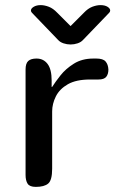

<svg xmlns="http://www.w3.org/2000/svg" viewBox="-20 -731 451 751"><path d="M404 -459Q404 -441 395.5 -430.5Q387 -420 365 -420H332Q278 -420 245.5 -401.5Q213 -383 198.5 -354Q184 -325 184 -295V-71Q184 -26 168.5 -13Q153 0 120 0Q96 0 88 -12.5Q80 -25 80 -47V-459Q80 -483 90.5 -492.5Q101 -502 123 -502Q150 -502 166 -481Q182 -460 182 -416V-391H184Q196 -410 216.5 -436Q237 -462 269 -482Q301 -502 345 -502H357Q383 -502 393 -490.5Q403 -479 404 -459ZM256 -629 308 -681Q324 -698 341 -704.5Q358 -711 373 -711Q390 -711 400.5 -704.5Q411 -698 411 -690Q411 -685 407 -681L305 -575Q297 -566 283.5 -561.5Q270 -557 256 -557Q242 -557 228.5 -561.5Q215 -566 207 -575L105 -681Q101 -685 101 -690Q101 -698 112 -704.5Q123 -711 139 -711Q154 -711 171 -704.5Q188 -698 204 -681Z"/></svg>

Font: Marmelad
Style: Regular
Weight: 400
Designer: Manvel Shmavonyan
Foundry: Cyreal
Version: Version 1.110; ttfautohint (v1.8.4.7-5d5b)